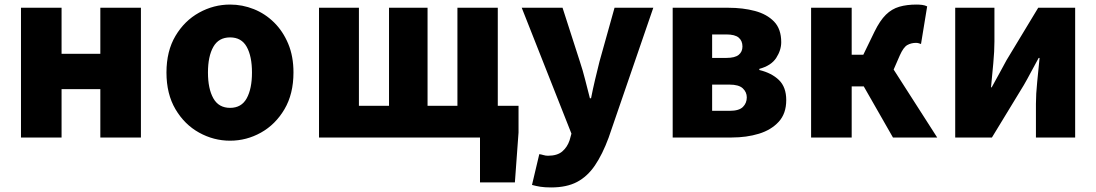

<svg xmlns="http://www.w3.org/2000/svg" viewBox="-20 -603 4807 842"><path d="M72 0V-569H250V-367H420V-569H598V0H420V-212H250V0Z M989 14Q917 14 853 -21.5Q789 -57 749.5 -124Q710 -191 710 -285Q710 -379 749.5 -445.5Q789 -512 853 -547.5Q917 -583 989 -583Q1043 -583 1093 -563Q1143 -543 1182 -504.5Q1221 -466 1244 -411Q1267 -356 1267 -285Q1267 -191 1227.5 -124Q1188 -57 1124.5 -21.5Q1061 14 989 14ZM989 -130Q1039 -130 1062 -172Q1085 -214 1085 -285Q1085 -356 1062 -397.5Q1039 -439 989 -439Q939 -439 915.5 -397.5Q892 -356 892 -285Q892 -214 915.5 -172Q939 -130 989 -130Z M1379 0V-569H1554V-139H1686V-569H1855V-139H1986V-569H2163V-139H2254V-22L2238 197H2085V0Z M2397 219Q2369 219 2350 216Q2331 213 2313 208L2345 73Q2353 74 2363 77Q2373 80 2383 80Q2424 80 2446 61Q2468 42 2478 12L2486 -17L2268 -569H2447L2523 -333Q2536 -294 2546 -254Q2556 -214 2567 -172H2572Q2580 -213 2589.5 -253Q2599 -293 2609 -333L2675 -569H2845L2649 1Q2622 74 2589 122.5Q2556 171 2510.5 195Q2465 219 2397 219Z M2930 0V-569H3174Q3238 -569 3290.5 -555Q3343 -541 3374.5 -508.5Q3406 -476 3406 -418Q3406 -383 3384 -349Q3362 -315 3310 -301V-296Q3364 -283 3396 -252Q3428 -221 3428 -164Q3428 -105 3395 -69Q3362 -33 3308 -16.5Q3254 0 3189 0ZM3103 -349H3165Q3203 -349 3219.5 -362.5Q3236 -376 3236 -399Q3236 -424 3219.5 -438Q3203 -452 3165 -452H3103ZM3103 -117H3180Q3221 -117 3238 -134Q3255 -151 3255 -176Q3255 -199 3237.5 -215.5Q3220 -232 3179 -232H3103Z M3537 0V-569H3715V-363H3766L3815 -464Q3839 -513 3865 -538.5Q3891 -564 3924 -573.5Q3957 -583 3999 -583Q4012 -583 4024 -581.5Q4036 -580 4046 -575L4019 -410Q4014 -412 4008.5 -413.5Q4003 -415 3997 -415Q3976 -415 3959 -405.5Q3942 -396 3926 -360L3899 -298L4090 0H3896L3768 -224H3715V0Z M4169 0V-569H4341V-421Q4341 -379 4336 -325.5Q4331 -272 4326 -220H4329Q4343 -246 4362 -280Q4381 -314 4394 -339L4533 -569H4695V0H4523V-148Q4523 -190 4528.5 -243.5Q4534 -297 4539 -349H4535Q4521 -324 4502.5 -289Q4484 -254 4470 -230L4330 0Z"/></svg>

Font: Source Han Sans CN Heavy
Style: Regular
Weight: 900
Designer: Ryoko NISHIZUKA 西塚涼子 (kana, bopomofo & ideographs); Paul D. Hunt (Latin, Greek & Cyrillic); Sandoll Communications 산돌커뮤니
Foundry: Adobe
Version: Version 2.000;hotconv 1.0.107;makeotfexe 2.5.65593